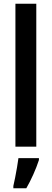

<svg xmlns="http://www.w3.org/2000/svg" viewBox="-20 -780 275 1021"><path d="M173 0H62V-760H173ZM187 71Q175 108 157 148Q139 188 120 221H51V209Q55 191 60.5 164.5Q66 138 70.5 110Q75 82 78 61H187Z"/></svg>

Font: Noto Sans Malayalam ExtraCondensed SemiBold
Style: Regular
Weight: 600
Width: 2
Designer: Jelle Bosma - Monotype Design Team
Foundry: Monotype Imaging Inc.
Version: Version 2.104; ttfautohint (v1.8.4.7-5d5b)